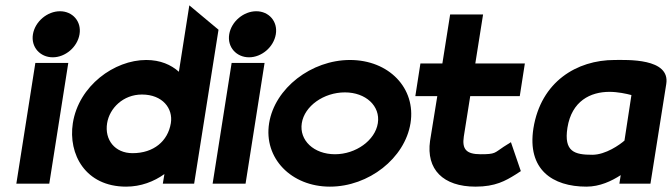

<svg xmlns="http://www.w3.org/2000/svg" viewBox="-20 -686 2509 717"><path d="M103 -558C95 -510 130 -472 177 -472C224 -472 269 -510 277 -558C285 -606 251 -644 204 -644C157 -644 111 -606 103 -558ZM41 0H164L235 -451H112Z M252 -226C234 -110 299 11 451 11C506 11 555 -8 594 -36L588 0H705L796 -575L687 -666L648 -418C619 -444 579 -462 526 -462C407 -462 274 -366 252 -226ZM380 -226C389 -282 440 -333 510 -333C587 -333 627 -281 618 -226C607 -159 554 -114 475 -114C409 -114 370 -164 380 -226Z M836 -558C828 -510 863 -472 910 -472C957 -472 1002 -510 1010 -558C1018 -606 984 -644 937 -644C890 -644 844 -606 836 -558ZM774 0H897L968 -451H845Z M985 -226C964 -95 1068 11 1212 11C1357 11 1492 -95 1513 -226C1534 -357 1432 -462 1287 -462C1143 -462 1006 -357 985 -226ZM1107 -226C1117 -290 1189 -341 1268 -341C1346 -341 1401 -290 1391 -226C1381 -162 1309 -110 1231 -110C1152 -110 1097 -162 1107 -226Z M1531 -327H1613L1586 -160C1571 -54 1634 11 1756 11C1830 11 1868 -11 1905 -34L1925 -47L1888 -155L1861 -138C1826 -115 1831 -110 1775 -110C1721 -110 1705 -129 1712 -176L1736 -327H1921L1940 -449H1755L1784 -632H1661L1632 -449H1550Z M1972 -207C1948 -53 2043 11 2170 11C2220 11 2264 -10 2298 -32L2293 0H2409L2468 -372C2484 -470 2320 -462 2275 -462C2134 -462 2000 -381 1972 -207ZM2099 -209C2115 -309 2185 -343 2256 -343C2287 -343 2319 -336 2338 -331L2312 -161C2295 -146 2242 -108 2192 -108C2126 -108 2085 -119 2099 -209Z"/></svg>

Font: Charger Sport
Style: UltObl
Weight: 1000
Designer: Jasper
Foundry: Cannot Into Space Fonts
Version: Version 1.1